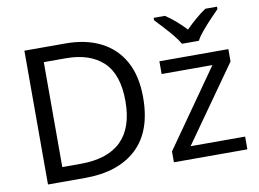

<svg xmlns="http://www.w3.org/2000/svg" viewBox="-81 -888 1361 1009"><g transform="rotate(-10 600.0 -383.0)"><path d="M669 -364Q669 -183 570.5 -91.5Q472 0 296 0H97V-714H317Q425 -714 504 -674Q583 -634 626 -556.5Q669 -479 669 -364ZM574 -361Q574 -504 503.5 -570.5Q433 -637 304 -637H187V-77H284Q574 -77 574 -361ZM1161 0H769V-58L1057 -468H786V-536H1154V-470L870 -68H1161ZM919 -606Q906 -629 884 -655.5Q862 -682 838 -708Q814 -734 796 -753V-766H856Q882 -749 910 -725Q938 -701 963 -674Q990 -701 1018 -725Q1046 -749 1072 -766H1134V-753Q1115 -734 1090.5 -708Q1066 -682 1043.5 -655.5Q1021 -629 1009 -606Z"/></g></svg>

Font: RS Noto Sans
Style: Regular
Weight: 400
Designer: Monotype Design Team
Foundry: Monotype Imaging Inc.
Version: Version 3.10